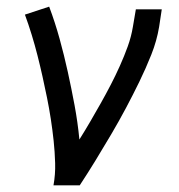

<svg xmlns="http://www.w3.org/2000/svg" viewBox="-20 -558 540 578"><path d="M141 0Q147 -33 146 -67Q145 -101 141.5 -134Q138 -167 133 -199.5Q128 -232 121.5 -264Q115 -296 108 -327.5Q101 -359 93 -390.5Q85 -422 75.5 -453Q66 -484 55 -514L128 -538Q146 -490 159.5 -441Q173 -392 184 -342Q195 -292 204.5 -241Q214 -190 219 -138Q236 -165 252 -192.5Q268 -220 283.5 -247.5Q299 -275 313.5 -303Q328 -331 341 -360Q354 -389 364.5 -418Q375 -447 380 -477L389 -530H467L459 -477Q452 -435 435.5 -393.5Q419 -352 399.5 -312Q380 -272 359 -232.5Q338 -193 315 -154Q292 -115 268.5 -76.5Q245 -38 220 0Z"/></svg>

Font: Iosevka Curly Oblique
Style: Regular
Weight: 400
Italic angle: -9°
Monospace: yes
Designer: Belleve Invis
Foundry: Belleve Invis
Version: Version 11.1.0; ttfautohint (v1.8.3)